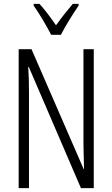

<svg xmlns="http://www.w3.org/2000/svg" viewBox="-20 -967 577 987"><path d="M243 -788H293C317 -835 355 -896 384 -938V-947H354C320 -906 298 -879 268 -837C241 -876 209 -919 183 -947H153V-938C181 -899 219 -835 243 -788ZM462 0V-714H409V-234C409 -200 411 -150 412 -98H410L142 -714H76V0H129V-493C129 -542 128 -582 125 -623H128L396 0Z"/></svg>

Font: Noto Sans Arabic UI XCn Lt
Style: Regular
Weight: 300
Width: 2
Designer: Monotype Design Team, Nadine Chahine and Nizar Qandah
Foundry: Monotype Imaging Inc.
Version: Version 2.010